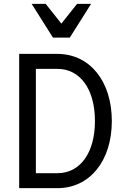

<svg xmlns="http://www.w3.org/2000/svg" viewBox="-20 -981 640 1001"><path d="M80 0H279C448 0 563 -142 563 -350C563 -558 448 -700 279 -700H80ZM167 -78V-622H279C398 -622 475 -516 475 -350C475 -184 398 -78 279 -78ZM256 -785H344L455 -961H382L300 -858L218 -961H145Z"/></svg>

Font: CommitMono
Style: 400Regular
Weight: 400
Monospace: yes
Designer: Eigil Nikolajsen
Foundry: Eigil Nikolajsen
Version: Version 1.143